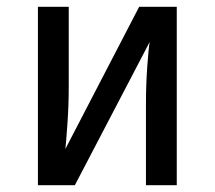

<svg xmlns="http://www.w3.org/2000/svg" viewBox="-20 -547 634 567"><path d="M502 0H411V-238Q411 -298 415 -352Q419 -406 422 -423L201 0H92V-527H183V-289Q183 -236 179 -179.5Q175 -123 173 -107L391 -527H502Z"/></svg>

Font: Fira Sans
Style: Regular
Weight: 400
Designer: bBox Type GmbH & Carrois Corporate GbR & Edenspiekermann AG
Foundry: bBox Type GmbH & Carrois Corporate GbR & Edenspiekermann AG
Version: Version 4.301